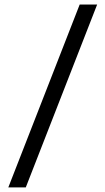

<svg xmlns="http://www.w3.org/2000/svg" viewBox="-20 -690 456 830"><path d="M16 120 324.5 -670.5H400L91.5 120Z"/></svg>

Font: Anek Gurmukhi Medium
Style: Regular
Weight: 400
Version: Version 1.003